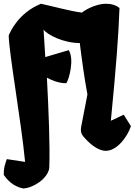

<svg xmlns="http://www.w3.org/2000/svg" viewBox="-38 -808 730 1041"><path d="M-1 54.7C-11.2 84 -18.6 103.5 -17.6 140.6C-1.5 163.1 30.3 203.1 88.4 213.9C144.5 210.4 219.7 160.2 229 104.5C233.9 -14.2 225.6 -210.4 216.3 -386.7C238.3 -375 281.2 -355.5 321.8 -356.9C337.4 -379.9 365.7 -488.3 334.5 -536.1L207.5 -498.5L198.2 -647.5C218.3 -619.6 305.2 -574.7 394.5 -574.7C405.3 -487.8 420.4 -377.9 436 -295.9L402.3 -121.6C397 -93.8 404.8 -78.6 414.6 -67.4C443.4 -33.2 490.7 9.8 535.6 9.8C597.2 9.8 653.3 -67.4 671.9 -124L632.8 -186L563 -153.3C591.8 -448.7 604.5 -610.4 609.9 -764.6C588.9 -781.7 562 -788.1 534.2 -787.6C496.1 -787.1 442.4 -767.6 405.8 -739.7C341.3 -747.6 247.6 -774.4 184.1 -787.6C60.5 -737.3 17.6 -634.8 9.3 -616.2C9.8 -526.4 77.1 -148.9 98.1 69.8Z"/></svg>

Font: Fruktur
Style: Regular
Weight: 400
Designer: Viktoriya Grabowska
Foundry: Viktoriya Grabowska
Version: Version 1.002